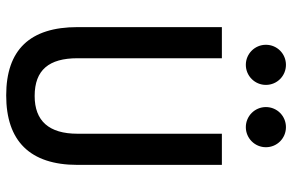

<svg xmlns="http://www.w3.org/2000/svg" viewBox="-183 -759 952 626"><g transform="rotate(90 293.0 -446.0)"><path d="M291 9.8C439.5 9.8 517.6 -67.4 517.6 -222.7V-693.4H416V-222.7C416 -129.9 374.5 -83 293 -83C208 -83 169.9 -129.9 169.9 -222.7V-693.4H68.4V-222.7C68.4 -67.4 142.6 9.8 291 9.8ZM191.4 -771.5C227.5 -771.5 256.8 -800.8 256.8 -836.9C256.8 -873.5 227.5 -902.3 191.4 -902.3C155.3 -902.3 126 -873.5 126 -836.9C126 -800.8 155.3 -771.5 191.4 -771.5ZM394.5 -771.5C430.7 -771.5 460 -800.8 460 -836.9C460 -873.5 430.7 -902.3 394.5 -902.3C358.4 -902.3 329.1 -873.5 329.1 -836.9C329.1 -800.8 358.4 -771.5 394.5 -771.5Z"/></g></svg>

Font: Cascadia Mono NF
Style: Regular
Weight: 400
Monospace: yes
Designer: Aaron Bell
Foundry: Saja Typeworks
Version: Version 2404.023